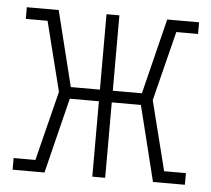

<svg xmlns="http://www.w3.org/2000/svg" viewBox="-44 -577 687 624"><g transform="rotate(5 300.0 -265.0)"><path d="M19 0V-38H90L147 -265L90 -492H19V-530H123L184 -284H279V-530H321V-284H416L477 -530H581V-492H510L453 -265L510 -38H581V0H477L416 -246H321V0H279V-246H184L123 0Z"/></g></svg>

Font: Iosevka Slab XLtEx
Style: Regular
Weight: 200
Width: 7
Monospace: yes
Designer: Belleve Invis
Foundry: Belleve Invis
Version: Version 11.1.0; ttfautohint (v1.8.3)